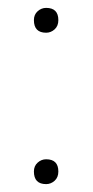

<svg xmlns="http://www.w3.org/2000/svg" viewBox="-20 -466 235 487"><path d="M66 -31Q66 -45 75.5 -53.5Q85 -62 97 -62Q128 -62 128 -31Q128 -16 118.5 -7.5Q109 1 97 1Q66 1 66 -31ZM66 -415Q66 -429 75.5 -437.5Q85 -446 97 -446Q128 -446 128 -415Q128 -400 118.5 -391.5Q109 -383 97 -383Q66 -383 66 -415Z"/></svg>

Font: Bitter ExtraLight
Style: Regular
Weight: 200
Designer: Sol Matas, and Bitter project Authors
Foundry: Sol Matas
Version: Version 2.001